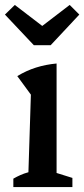

<svg xmlns="http://www.w3.org/2000/svg" viewBox="-24 -757 341 777"><path d="M30 0V-34Q44 -42 58.5 -48.5Q73 -55 91 -60L101 -374L46 -449Q82 -471 121.5 -483.5Q161 -496 205 -500V-57L269 -37V0ZM113 -574 -4 -698 36 -737 147 -652 258 -737 297 -698 181 -574Z"/></svg>

Font: Piazzolla 24pt SemiBold
Style: Regular
Weight: 600
Designer: Juan Pablo del Peral
Foundry: Huerta Tipografica
Version: Version 2.005